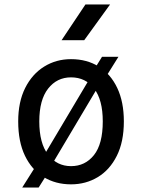

<svg xmlns="http://www.w3.org/2000/svg" viewBox="-20 -823 640 865"><path d="M300 7.5Q230.5 7.5 176.8 -25.2Q123 -58 92.5 -121.2Q62 -184.5 62 -276Q62 -364 93.5 -426.8Q125 -489.5 179 -523Q233 -556.5 300 -556.5Q371.5 -556.5 425 -523Q478.5 -489.5 508.2 -426.8Q538 -364 538 -276Q538 -184 506.2 -120.8Q474.5 -57.5 420.5 -25Q366.5 7.5 300 7.5ZM300 -74.5Q363.5 -74.5 403.2 -124.2Q443 -174 443 -276Q443 -373 404.2 -423.8Q365.5 -474.5 300 -474.5Q236.5 -474.5 196.8 -423.8Q157 -373 157 -276Q157 -177.5 196.8 -126Q236.5 -74.5 300 -74.5ZM80 22 152 -92 170 -109 382 -465.5 387.5 -483 439.5 -567H513.5L452 -468.5L432.5 -449.5L215.5 -84.5L211.5 -69L154 22ZM257.5 -642 365 -803H476L359.5 -642Z"/></svg>

Font: Spline Sans Mono
Style: Regular
Weight: 400
Monospace: yes
Designer: Eben Sorkin, Mirko Velimirovic
Foundry: Sorkin Type
Version: Version 1.004